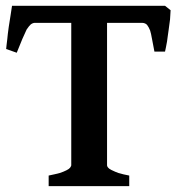

<svg xmlns="http://www.w3.org/2000/svg" viewBox="-20 -635 620 655"><path d="M146 0V-36.1Q169.9 -41 184.1 -44.9Q196.3 -48.8 207 -54.2Q215.8 -58.6 219.2 -63Q223.1 -68.8 223.1 -70.8V-557.1H99.1Q92.3 -557.1 85 -551.8Q80.1 -547.9 70.8 -534.2Q69.8 -533.2 56.2 -502Q48.3 -483.9 37.1 -455.1L1 -467.8Q1 -468.8 2.4 -481.4Q3.9 -494.1 4.9 -502Q5.9 -515.1 9.8 -543Q12.7 -564 16.1 -583Q21 -613.8 21 -615.2H543L562 -600.1Q562 -593.3 560.1 -568.8Q559.1 -559.1 555.2 -532.2Q554.2 -526.4 552.5 -513.2Q550.8 -500 549.8 -493.2Q548.8 -485.4 545.9 -472.7Q543 -460 543 -459H506.8Q500 -494.1 499 -500Q495.1 -522 492.2 -530.8Q487.3 -543 481.9 -549.8Q476.1 -556.6 464.8 -557.1H345.2V-70.8Q345.2 -67.9 348.1 -64Q351.1 -59.6 359.9 -55.2Q374 -48.3 383.8 -44.9Q399.9 -40 420.9 -36.1V0Z"/></svg>

Font: Gentium Basic
Style: Bold
Weight: 700
Designer: J. Victor Gaultney and Annie Olsen
Foundry: SIL International
Version: Version 1.100